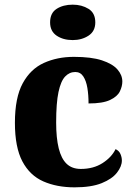

<svg xmlns="http://www.w3.org/2000/svg" viewBox="-20 -794 581 824"><path d="M300 10Q224 10 166 -15.5Q108 -41 76 -101.5Q44 -162 44 -267Q44 -375 77.5 -436.5Q111 -498 168.5 -524Q226 -550 297 -550Q372 -550 417.5 -535Q463 -520 484 -496Q505 -472 505 -444Q505 -424 494.5 -402Q484 -380 452.5 -365Q421 -350 360 -350Q360 -386 355 -416.5Q350 -447 337.5 -466Q325 -485 303 -485Q278 -485 259.5 -465.5Q241 -446 231 -399Q221 -352 221 -268Q221 -202 232 -157.5Q243 -113 266 -91Q289 -69 327 -69Q381 -69 420 -94Q459 -119 476 -154Q491 -147 497 -133Q503 -119 503 -105Q503 -80 482 -53Q461 -26 416.5 -8Q372 10 300 10ZM292 -622Q251 -622 223 -641Q195 -660 195 -698Q195 -738 223 -756Q251 -774 292 -774Q331 -774 360 -756Q389 -738 389 -698Q389 -660 360 -641Q331 -622 292 -622Z"/></svg>

Font: Noto Serif Kannada ExtraBold
Style: Regular
Weight: 800
Version: Version 2.003